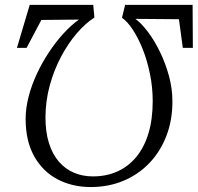

<svg xmlns="http://www.w3.org/2000/svg" viewBox="-20 -763 818 794"><path d="M776.5 -743 777.5 -565H736L720 -683.5L540 -685Q564.5 -667 591.2 -631.8Q618 -596.5 641 -549.5Q664 -502.5 678.5 -449.8Q693 -397 693 -343.5Q693 -265.5 668 -200.8Q643 -136 597.8 -88.8Q552.5 -41.5 490.8 -15.5Q429 10.5 355 10.5Q279.5 10.5 218.5 -21.2Q157.5 -53 121.8 -116Q86 -179 86 -271.5Q86 -316 98.5 -364Q111 -412 132.8 -458.5Q154.5 -505 182.8 -547.5Q211 -590 242.8 -624.8Q274.5 -659.5 306.5 -682L151 -680.5L90 -565H50L103 -743H365.5L370.5 -690.5Q333.5 -667 297.8 -625.5Q262 -584 232.8 -529Q203.5 -474 186 -410.5Q168.5 -347 168 -278.5Q168 -217 182.5 -171Q197 -125 223.5 -94.5Q250 -64 285.8 -48.8Q321.5 -33.5 364.5 -33.5Q420 -33.5 465.5 -54Q511 -74.5 543.8 -114.2Q576.5 -154 594 -211.8Q611.5 -269.5 611.5 -344.5Q611.5 -402 600.2 -457Q589 -512 570.5 -558.8Q552 -605.5 529.5 -639.8Q507 -674 484.5 -689.5L497.5 -743Z"/></svg>

Font: Merriweather 48pt Light
Style: Italic
Weight: 300
Italic angle: -7.8°
Version: Version 2.101